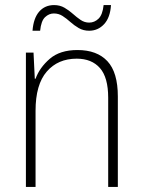

<svg xmlns="http://www.w3.org/2000/svg" viewBox="-20 -736 562 756"><path d="M285 -539Q362 -539 403 -495Q444 -451 444 -356V0H406V-351Q406 -431 373.5 -468Q341 -505 282 -505Q208 -505 164 -454Q120 -403 120 -300V0H82V-529H112L117 -426H120Q136 -470 176 -504.5Q216 -539 285 -539ZM108 -615Q112 -665 134.5 -690.5Q157 -716 193 -716Q216 -716 234 -705.5Q252 -695 267 -681.5Q282 -668 297.5 -657.5Q313 -647 331 -647Q352 -647 368 -662.5Q384 -678 388 -716H417Q414 -667 390 -641Q366 -615 331 -615Q308 -615 290 -625.5Q272 -636 257 -649.5Q242 -663 226.5 -673Q211 -683 192 -683Q173 -683 157.5 -668.5Q142 -654 138 -615Z"/></svg>

Font: Noto Sans Hebrew SemiCondensed ExtraLight
Style: Regular
Weight: 200
Width: 4
Designer: Monotype Design Team
Foundry: Monotype Imaging Inc.
Version: Version 2.004; ttfautohint (v1.8.4.7-5d5b)